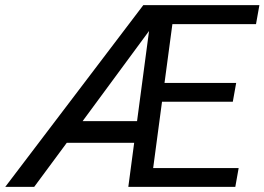

<svg xmlns="http://www.w3.org/2000/svg" viewBox="-81 -731 1034 751"><path d="M852.5 -73.7H518.1L552.7 -333H829.6L842.8 -406.7H562.5L593.3 -636.7H920.4L933.6 -710.9H479.5L-60.5 0H52.7L180.2 -172.4H443.8L420.9 0H839.4ZM502 -609.9 455.1 -257.3H242.2Z"/></svg>

Font: Roboto
Style: Italic
Weight: 400
Italic angle: -12°
Designer: Google
Version: Version 2.137; 2017